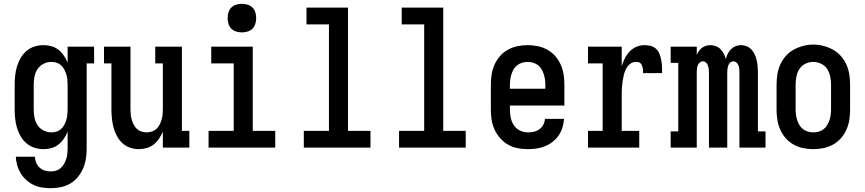

<svg xmlns="http://www.w3.org/2000/svg" viewBox="-20 -775 4540 1008"><path d="M247 213Q224 213 201 209.5Q178 206 157 196Q136 186 118.5 170.5Q101 155 89 135.5Q77 116 70.5 93.5Q64 71 63 48H163Q164 64 170 79Q176 94 188 105Q200 116 215.5 120.5Q231 125 247 125Q261 125 274.5 121Q288 117 298.5 107.5Q309 98 316 86Q323 74 327.5 60.5Q332 47 333.5 33Q335 19 335 5V-84Q327 -64 315 -46.5Q303 -29 286.5 -16Q270 -3 249.5 2.5Q229 8 208 8Q184 8 160.5 0.5Q137 -7 118.5 -23Q100 -39 88 -60Q76 -81 69 -104.5Q62 -128 59.5 -152Q57 -176 57 -200V-330Q57 -354 59.5 -378Q62 -402 69 -425.5Q76 -449 88 -470Q100 -491 118.5 -507Q137 -523 160.5 -530.5Q184 -538 208 -538Q229 -538 249.5 -532.5Q270 -527 286.5 -514Q303 -501 315 -483.5Q327 -466 335 -446V-530H474V-442H435V5Q435 32 431 58Q427 84 416.5 108.5Q406 133 389 154Q372 175 349 188.5Q326 202 299.5 207.5Q273 213 247 213ZM249 -80Q263 -80 276.5 -84Q290 -88 300.5 -97.5Q311 -107 317.5 -119.5Q324 -132 328 -145Q332 -158 333.5 -172Q335 -186 335 -200V-330Q335 -344 333.5 -358Q332 -372 328 -385Q324 -398 317.5 -410.5Q311 -423 300.5 -432.5Q290 -442 276.5 -446Q263 -450 249 -450Q228 -450 208.5 -440Q189 -430 177 -412Q165 -394 161 -372.5Q157 -351 157 -330V-200Q157 -179 161 -157.5Q165 -136 177 -118Q189 -100 208.5 -90Q228 -80 249 -80Z M709 8Q685 8 662 0Q639 -8 622 -24Q605 -40 593.5 -61.5Q582 -83 576 -106Q570 -129 567.5 -152.5Q565 -176 565 -200V-442H526V-530H665V-200Q665 -186 666.5 -172.5Q668 -159 672 -145.5Q676 -132 682.5 -119.5Q689 -107 699 -98Q709 -89 722.5 -84.5Q736 -80 750 -80Q764 -80 777.5 -84.5Q791 -89 801 -98Q811 -107 817.5 -119.5Q824 -132 828 -145.5Q832 -159 833.5 -172.5Q835 -186 835 -200V-442H795V-530H935V-88H974V0H835V-84Q827 -65 815 -47Q803 -29 787 -16.5Q771 -4 750.5 2Q730 8 709 8Z M1075 0V-88H1207V-442H1089V-530H1307V-88H1425V0ZM1250 -605Q1235 -605 1220 -609.5Q1205 -614 1194.5 -624.5Q1184 -635 1179.5 -650Q1175 -665 1175 -680Q1175 -695 1179.5 -710Q1184 -725 1194.5 -735.5Q1205 -746 1220 -750.5Q1235 -755 1250 -755Q1265 -755 1280 -750.5Q1295 -746 1305.5 -735.5Q1316 -725 1320.5 -710Q1325 -695 1325 -680Q1325 -665 1320.5 -650Q1316 -635 1305.5 -624.5Q1295 -614 1280 -609.5Q1265 -605 1250 -605Z M1575 0V-88H1707V-647H1589V-735H1807V-88H1925V0Z M2075 0V-88H2207V-647H2089V-735H2307V-88H2425V0Z M2752 8Q2725 8 2698 3Q2671 -2 2647.5 -15.5Q2624 -29 2606 -49.5Q2588 -70 2576.5 -94.5Q2565 -119 2561 -146Q2557 -173 2557 -200V-330Q2557 -357 2561 -383.5Q2565 -410 2576 -435Q2587 -460 2605 -480.5Q2623 -501 2646.5 -514Q2670 -527 2696.5 -532.5Q2723 -538 2750 -538Q2777 -538 2803.5 -532.5Q2830 -527 2853.5 -514Q2877 -501 2895 -480.5Q2913 -460 2924 -435Q2935 -410 2939 -383.5Q2943 -357 2943 -330V-221H2657V-200Q2657 -178 2661.5 -156.5Q2666 -135 2678 -117Q2690 -99 2710 -89.5Q2730 -80 2752 -80Q2768 -80 2783.5 -83.5Q2799 -87 2812 -96.5Q2825 -106 2832.5 -120.5Q2840 -135 2841 -151H2941Q2940 -128 2933 -105.5Q2926 -83 2913 -64Q2900 -45 2881.5 -30.5Q2863 -16 2842 -7.5Q2821 1 2798 4.5Q2775 8 2752 8ZM2843 -309V-330Q2843 -344 2841 -358.5Q2839 -373 2834.5 -386.5Q2830 -400 2822.5 -412.5Q2815 -425 2803.5 -433.5Q2792 -442 2778 -446Q2764 -450 2750 -450Q2736 -450 2722 -446Q2708 -442 2696.5 -433.5Q2685 -425 2677.5 -412.5Q2670 -400 2665.5 -386.5Q2661 -373 2659 -358.5Q2657 -344 2657 -330V-309Z M3067 0V-88H3144V-442H3067V-530H3244V-427Q3250 -448 3260 -468Q3270 -488 3285 -504Q3300 -520 3320.5 -529Q3341 -538 3363 -538Q3380 -538 3396.5 -534Q3413 -530 3425 -518Q3437 -506 3443 -490Q3449 -474 3452 -457.5Q3455 -441 3455.5 -424.5Q3456 -408 3456 -391H3356Q3356 -398 3356 -404.5Q3356 -411 3354.5 -417.5Q3353 -424 3350.5 -430.5Q3348 -437 3343.5 -442Q3339 -447 3332 -448.5Q3325 -450 3318 -450Q3301 -450 3287.5 -439Q3274 -428 3266.5 -413Q3259 -398 3255 -381.5Q3251 -365 3248.5 -348Q3246 -331 3245 -314.5Q3244 -298 3244 -281V-88H3336V0Z M3501 0V-85H3541V-445H3501V-530H3638V-487Q3643 -498 3649.5 -507.5Q3656 -517 3665.5 -524Q3675 -531 3686.5 -534.5Q3698 -538 3710 -538Q3724 -538 3738.5 -532.5Q3753 -527 3763 -516.5Q3773 -506 3780 -492.5Q3787 -479 3791 -465Q3794 -479 3800.5 -492.5Q3807 -506 3817.5 -516.5Q3828 -527 3841.5 -532.5Q3855 -538 3870 -538Q3886 -538 3900.5 -532Q3915 -526 3925.5 -514.5Q3936 -503 3942.5 -488.5Q3949 -474 3952.5 -459Q3956 -444 3957.5 -428.5Q3959 -413 3959 -397V-85H3999V0H3862V-397Q3862 -406 3861 -415Q3860 -424 3856.5 -432.5Q3853 -441 3846 -447Q3839 -453 3830 -453Q3821 -453 3814 -447Q3807 -441 3804 -432.5Q3801 -424 3799.5 -415Q3798 -406 3798 -397V0H3702V-397Q3702 -406 3700.5 -415Q3699 -424 3696 -432.5Q3693 -441 3686 -447Q3679 -453 3670 -453Q3661 -453 3654 -447Q3647 -441 3643.5 -432.5Q3640 -424 3639 -415Q3638 -406 3638 -397V0Z M4250 8Q4223 8 4196.5 2.5Q4170 -3 4146.5 -16Q4123 -29 4105 -49.5Q4087 -70 4076 -95Q4065 -120 4061 -146.5Q4057 -173 4057 -200V-330Q4057 -357 4061 -383.5Q4065 -410 4076 -435Q4087 -460 4105 -480.5Q4123 -501 4146.5 -514Q4170 -527 4196.5 -534Q4223 -541 4250 -541Q4277 -541 4303.5 -534Q4330 -527 4353.5 -514Q4377 -501 4395 -480.5Q4413 -460 4424 -435Q4435 -410 4439 -383.5Q4443 -357 4443 -330V-200Q4443 -173 4439 -146.5Q4435 -120 4424 -95Q4413 -70 4395 -49.5Q4377 -29 4353.5 -16Q4330 -3 4303.5 2.5Q4277 8 4250 8ZM4250 -80Q4264 -80 4278 -84Q4292 -88 4303.5 -96.5Q4315 -105 4322.5 -117.5Q4330 -130 4334.5 -143.5Q4339 -157 4341 -171.5Q4343 -186 4343 -200V-330Q4343 -352 4338.5 -373.5Q4334 -395 4322.5 -413Q4311 -431 4290.5 -440.5Q4270 -450 4249 -450Q4227 -450 4207.5 -440Q4188 -430 4176.5 -412Q4165 -394 4161 -372.5Q4157 -351 4157 -330V-200Q4157 -186 4159 -171.5Q4161 -157 4165.5 -143.5Q4170 -130 4177.5 -117.5Q4185 -105 4196.5 -96.5Q4208 -88 4222 -84Q4236 -80 4250 -80Z"/></svg>

Font: Iosevka Slab Semibold
Style: Regular
Weight: 600
Monospace: yes
Designer: Belleve Invis
Foundry: Belleve Invis
Version: Version 11.1.1; ttfautohint (v1.8.3)